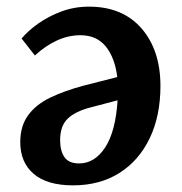

<svg xmlns="http://www.w3.org/2000/svg" viewBox="-20 -544 547 578"><path d="M200 14Q122 14 81.5 -20.5Q41 -55 41 -116Q41 -165 65 -197.5Q89 -230 132 -250.5Q175 -271 231 -286L333 -312Q326 -370 298.5 -404Q271 -438 222 -438Q152 -438 85 -377L45 -428Q64 -451 95 -473Q126 -495 165 -509.5Q204 -524 248 -524Q349 -524 406 -458.5Q463 -393 463 -285Q463 -195 430.5 -127.5Q398 -60 339 -23Q280 14 200 14ZM218 -52Q265 -52 296.5 -100Q328 -148 334 -242L254 -221Q207 -209 184 -187Q161 -165 161 -122Q161 -90 174 -71Q187 -52 218 -52Z"/></svg>

Font: Literata 12pt SemiBold
Style: Italic
Weight: 600
Italic angle: -2°
Designer: Latin by Veronika Burian and Jose Scaglione. Greek by Irene Vlachou. Cyrillic by Vera Evstafieva
Foundry: TypeTogether
Version: Version 3.002